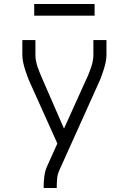

<svg xmlns="http://www.w3.org/2000/svg" viewBox="-20 -729 640 954"><path d="M197 205V198Q197 171 200.5 145Q204 119 215 95L265 -16L131 -314Q123 -331 116.5 -348.5Q110 -366 104.5 -383.5Q99 -401 95 -419.5Q91 -438 91 -457V-530H156V-456Q156 -441 159 -425.5Q162 -410 167 -395.5Q172 -381 178 -366.5Q184 -352 190 -338L298 -90L410 -338Q417 -352 422.5 -366.5Q428 -381 433 -395.5Q438 -410 441 -425.5Q444 -441 444 -457V-530H509V-457Q509 -438 505 -419.5Q501 -401 495.5 -383.5Q490 -366 483.5 -348.5Q477 -331 469 -314L274 119Q266 137 264 157.5Q262 178 262 198V205ZM150 -651V-709H450V-651Z"/></svg>

Font: Iosevka Curly Light Extended
Style: Regular
Weight: 300
Width: 7
Monospace: yes
Designer: Belleve Invis
Foundry: Belleve Invis
Version: Version 11.1.0; ttfautohint (v1.8.3)